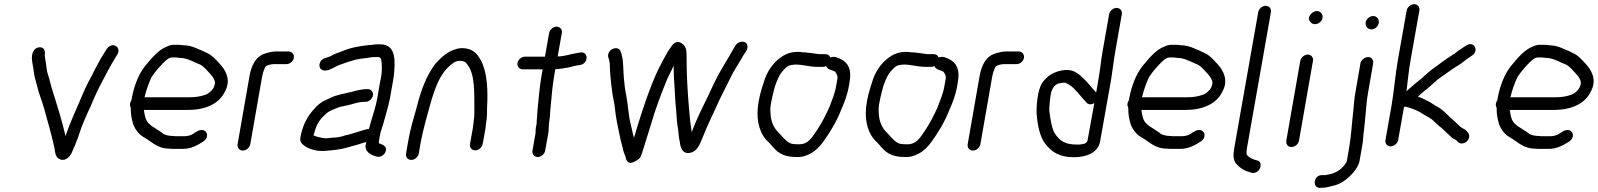

<svg xmlns="http://www.w3.org/2000/svg" viewBox="-20 -742 7673 922"><path d="M134 -477C131 -460 136 -436 139 -421C142 -404 144 -375 150 -360C152 -353 155 -341 159 -326C167 -291 181 -259 191 -224C209 -160 226 -100 241 -34C246 -9 244 15 271 24C298 33 320 6 329 -19C340 -42 344 -54 356 -86C372 -137 392 -182 413 -227C425 -254 445 -302 459 -328C485 -378 509 -425 537 -470L544 -481C555 -500 546 -516 535 -522C518 -531 499 -518 492 -506L485 -495C481 -488 477 -482 474 -477C461 -457 449 -433 437 -411L423 -383C408 -356 393 -327 379 -294C351 -226 322 -168 297 -96C297 -93 296 -91 295 -88C286 -127 275 -165 264 -204C254 -234 244 -272 234 -301C225 -327 217 -366 209 -388C204 -401 203 -428 200 -442L196 -466C195 -471 195 -475 195 -477C198 -497 193 -515 171 -515C150 -515 138 -498 134 -477Z M858 -463C890 -458 914 -442 941 -432C960 -422 975 -403 988 -389C997 -380 1020 -352 1010 -333C1007 -314 983 -292 966 -287C944 -279 921 -275 892 -275H674C683 -311 694 -343 708 -372C724 -397 744 -419 764 -440C775 -450 790 -466 805 -466H822C834 -466 846 -463 858 -463ZM835 -527H816C806 -527 796 -525 785 -520C740 -504 706 -460 676 -424C646 -386 624 -331 613 -271L611 -260C604 -251 601 -237 608 -225C607 -193 613 -168 620 -144C630 -119 647 -97 669 -84C710 -62 733 -28 796 -28C805 -27 811 -27 816 -27H858C900 -27 930 -46 957 -63C982 -79 979 -112 955 -117C936 -121 920 -107 907 -99C898 -93 882 -88 869 -88H827C823 -88 817 -88 810 -89C793 -89 777 -93 766 -98L756 -106C747 -112 732 -122 724 -127L708 -137C704 -140 701 -143 698 -146C679 -161 675 -186 671 -214H882C966 -214 1033 -243 1061 -304C1092 -361 1060 -409 1036 -435C1019 -453 998 -478 973 -488C961 -494 947 -501 933 -506C915 -514 897 -522 873 -524C859 -524 848 -527 835 -527Z M1182 -50 1239 -376C1241 -385 1243 -392 1244 -396C1246 -401 1251 -417 1256 -423C1263 -429 1282 -434 1293 -434H1355C1372 -434 1388 -447 1391 -464C1394 -481 1382 -495 1365 -495H1304C1286 -495 1261 -488 1247 -483C1207 -468 1187 -427 1178 -376L1121 -50C1118 -33 1129 -19 1146 -19C1163 -19 1179 -33 1182 -50Z M1808 -529H1790C1784 -529 1777 -528 1768 -527C1716 -523 1663 -514 1621 -495C1606 -490 1589 -484 1576 -477C1567 -471 1552 -466 1541 -463C1514 -457 1505 -420 1524 -408C1550 -391 1590 -424 1612 -431C1635 -439 1657 -447 1682 -454C1702 -459 1725 -462 1745 -464L1763 -467C1770 -468 1777 -468 1782 -468H1798C1803 -468 1809 -462 1810 -458C1816 -430 1815 -385 1805 -348L1792 -272C1785 -230 1771 -192 1760 -153L1754 -131L1751 -122C1746 -123 1741 -122 1736 -120L1725 -117C1702 -109 1680 -104 1656 -96L1638 -92C1623 -86 1598 -81 1578 -81C1564 -80 1546 -76 1533 -79C1514 -82 1499 -86 1485 -92C1488 -99 1490 -107 1493 -117C1503 -153 1524 -177 1548 -198C1562 -210 1585 -218 1602 -225C1614 -230 1625 -231 1638 -234C1668 -239 1696 -253 1730 -253H1736C1752 -253 1768 -268 1771 -284C1774 -300 1762 -314 1746 -314H1740C1720 -314 1689 -307 1673 -302C1635 -292 1597 -288 1565 -271L1543 -261C1523 -253 1502 -235 1488 -218C1456 -184 1433 -141 1422 -80C1420 -65 1426 -53 1439 -44C1462 -26 1503 -13 1547 -18C1582 -21 1615 -24 1645 -33L1681 -43C1703 -48 1717 -55 1739 -60L1736 -47C1730 -15 1761 4 1790 10C1807 15 1825 2 1831 -12C1841 -36 1822 -46 1806 -52C1803 -52 1801 -53 1799 -55L1800 -65C1802 -77 1804 -94 1807 -104L1813 -124L1820 -146C1831 -187 1845 -229 1853 -272L1866 -346C1868 -356 1870 -367 1871 -378C1879 -448 1882 -529 1808 -529Z M1991 -5 2001 -63C2006 -89 2016 -130 2023 -157C2051 -255 2072 -364 2135 -422C2150 -435 2165 -450 2187 -450C2204 -450 2215 -446 2222 -435C2262 -387 2257 -301 2258 -219C2257 -200 2259 -189 2256 -172C2255 -159 2252 -137 2250 -123L2237 -51C2234 -34 2245 -20 2262 -20C2279 -20 2295 -34 2298 -51L2311 -123C2312 -131 2313 -140 2314 -150C2320 -182 2318 -199 2319 -227C2324 -309 2319 -394 2291 -449C2273 -482 2252 -511 2197 -511C2179 -510 2167 -506 2152 -500C2123 -488 2091 -460 2070 -435C2028 -379 2001 -308 1981 -227C1965 -171 1950 -121 1940 -63L1930 -5C1927 12 1938 26 1955 26C1972 26 1988 12 1991 -5Z M2617 -584 2597 -470H2501C2485 -470 2468 -456 2465 -440C2462 -424 2474 -409 2490 -409H2586L2581 -382C2570 -319 2567 -270 2561 -211C2559 -196 2560 -183 2558 -169C2556 -159 2559 -150 2555 -139C2554 -132 2552 -124 2552 -116V-104L2537 -19C2534 -2 2545 12 2562 12C2579 12 2595 -2 2598 -19L2614 -108C2615 -129 2616 -152 2619 -170C2622 -185 2621 -199 2623 -216C2629 -271 2631 -322 2642 -382L2647 -410C2665 -410 2688 -414 2703 -417C2719 -419 2737 -426 2753 -428L2766 -430C2807 -437 2807 -496 2767 -490L2755 -488C2723 -484 2694 -471 2658 -471L2678 -584C2681 -600 2669 -614 2653 -614C2637 -614 2620 -600 2617 -584Z M2901 -467 2905 -455C2906 -448 2907 -443 2908 -438C2909 -393 2913 -351 2919 -307C2923 -270 2929 -258 2933 -222C2937 -174 2948 -132 2956 -90C2962 -59 2969 -40 2975 -12C2979 1 2984 7 2986 21C2991 34 2999 41 3009 40C3024 38 3049 24 3055 13C3061 0 3066 -14 3070 -29C3082 -66 3091 -95 3104 -138C3126 -216 3157 -297 3186 -367C3196 -388 3206 -406 3215 -426C3215 -392 3216 -360 3219 -328C3221 -295 3223 -245 3227 -213C3229 -185 3230 -159 3234 -135C3239 -112 3238 -85 3244 -63C3247 -36 3256 -1 3293 -8C3330 -15 3340 -49 3355 -84C3379 -146 3410 -205 3435 -263C3454 -302 3482 -358 3500 -393C3516 -420 3534 -448 3549 -475C3558 -489 3573 -505 3569 -523C3564 -550 3525 -546 3512 -524C3502 -508 3493 -492 3483 -474L3466 -446C3460 -436 3454 -426 3448 -415C3426 -380 3399 -322 3380 -280C3353 -225 3324 -169 3302 -107L3299 -127C3296 -147 3294 -163 3292 -185L3288 -229C3282 -302 3277 -382 3277 -461C3277 -492 3278 -513 3261 -528C3245 -543 3224 -548 3206 -522C3194 -506 3185 -492 3175 -473C3150 -428 3130 -388 3110 -337C3079 -258 3050 -168 3025 -82C3025 -81 3025 -81 3024 -80V-83C3018 -99 3013 -131 3008 -149C2998 -187 2995 -246 2987 -285C2982 -305 2978 -344 2976 -366C2972 -405 2975 -446 2965 -480L2961 -493C2951 -528 2892 -506 2901 -467Z M3902 -421H3932C3937 -421 3942 -422 3947 -425C3952 -408 3975 -406 3990 -398C3996 -390 4002 -382 4002 -368L3995 -328C3988 -288 3974 -259 3962 -226C3946 -190 3926 -152 3906 -121C3882 -88 3866 -49 3816 -49C3798 -49 3792 -50 3780 -52L3771 -56C3748 -69 3734 -91 3716 -108C3695 -129 3681 -161 3680 -199C3676 -229 3687 -270 3695 -303C3702 -334 3714 -363 3727 -386C3739 -402 3760 -430 3783 -430C3789 -431 3795 -432 3801 -432C3834 -432 3869 -421 3902 -421ZM3967 -466C3963 -477 3955 -482 3943 -482H3913C3910 -482 3905 -483 3899 -484C3880 -486 3853 -491 3833 -491C3827 -492 3819 -493 3810 -493L3786 -491C3764 -488 3743 -477 3726 -464C3690 -437 3662 -397 3647 -345C3635 -309 3623 -267 3619 -226C3612 -155 3631 -95 3669 -61L3684 -45C3711 -12 3738 12 3804 12C3835 13 3850 6 3871 -4C3893 -15 3918 -39 3933 -61C3965 -105 3998 -159 4019 -214C4034 -248 4049 -285 4056 -327L4060 -350C4070 -407 4054 -440 4018 -458C4005 -464 3988 -474 3967 -466Z M4422 -421H4452C4457 -421 4462 -422 4467 -425C4472 -408 4495 -406 4510 -398C4516 -390 4522 -382 4522 -368L4515 -328C4508 -288 4494 -259 4482 -226C4466 -190 4446 -152 4426 -121C4402 -88 4386 -49 4336 -49C4318 -49 4312 -50 4300 -52L4291 -56C4268 -69 4254 -91 4236 -108C4215 -129 4201 -161 4200 -199C4196 -229 4207 -270 4215 -303C4222 -334 4234 -363 4247 -386C4259 -402 4280 -430 4303 -430C4309 -431 4315 -432 4321 -432C4354 -432 4389 -421 4422 -421ZM4487 -466C4483 -477 4475 -482 4463 -482H4433C4430 -482 4425 -483 4419 -484C4400 -486 4373 -491 4353 -491C4347 -492 4339 -493 4330 -493L4306 -491C4284 -488 4263 -477 4246 -464C4210 -437 4182 -397 4167 -345C4155 -309 4143 -267 4139 -226C4132 -155 4151 -95 4189 -61L4204 -45C4231 -12 4258 12 4324 12C4355 13 4370 6 4391 -4C4413 -15 4438 -39 4453 -61C4485 -105 4518 -159 4539 -214C4554 -248 4569 -285 4576 -327L4580 -350C4590 -407 4574 -440 4538 -458C4525 -464 4508 -474 4487 -466Z M4688 -50 4745 -376C4747 -385 4749 -392 4750 -396C4752 -401 4757 -417 4762 -423C4769 -429 4788 -434 4799 -434H4861C4878 -434 4894 -447 4897 -464C4900 -481 4888 -495 4871 -495H4810C4792 -495 4767 -488 4753 -483C4713 -468 4693 -427 4684 -376L4627 -50C4624 -33 4635 -19 4652 -19C4669 -19 4685 -33 4688 -50Z M5183 -51C5178 -50 5172 -49 5166 -48H5147C5096 -48 5071 -66 5051 -93C5030 -119 5024 -171 5019 -209C5018 -227 5022 -268 5026 -290C5031 -318 5048 -343 5075 -343C5079 -344 5084 -345 5089 -345H5096C5117 -336 5135 -321 5149 -304C5154 -300 5157 -296 5160 -292L5172 -278C5176 -273 5181 -267 5188 -260L5197 -250C5206 -239 5219 -238 5235 -247L5202 -65C5198 -58 5190 -51 5183 -51ZM5336 -497 5367 -673C5370 -690 5359 -704 5342 -704C5325 -704 5309 -690 5306 -673L5275 -497C5267 -452 5263 -406 5255 -362L5244 -298C5237 -305 5227 -316 5223 -321L5211 -335C5202 -346 5193 -356 5182 -366C5162 -385 5138 -409 5095 -406C5044 -401 5006 -378 4982 -340C4964 -308 4956 -240 4958 -195C4962 -144 4973 -84 5000 -51C5028 -14 5066 13 5137 13C5195 13 5253 -7 5263 -64L5316 -362C5323 -404 5328 -452 5336 -497Z M5648 -463C5680 -458 5704 -442 5731 -432C5750 -422 5765 -403 5778 -389C5787 -380 5810 -352 5800 -333C5797 -314 5773 -292 5756 -287C5734 -279 5711 -275 5682 -275H5464C5473 -311 5484 -343 5498 -372C5514 -397 5534 -419 5554 -440C5565 -450 5580 -466 5595 -466H5612C5624 -466 5636 -463 5648 -463ZM5625 -527H5606C5596 -527 5586 -525 5575 -520C5530 -504 5496 -460 5466 -424C5436 -386 5414 -331 5403 -271L5401 -260C5394 -251 5391 -237 5398 -225C5397 -193 5403 -168 5410 -144C5420 -119 5437 -97 5459 -84C5500 -62 5523 -28 5586 -28C5595 -27 5601 -27 5606 -27H5648C5690 -27 5720 -46 5747 -63C5772 -79 5769 -112 5745 -117C5726 -121 5710 -107 5697 -99C5688 -93 5672 -88 5659 -88H5617C5613 -88 5607 -88 5600 -89C5583 -89 5567 -93 5556 -98L5546 -106C5537 -112 5522 -122 5514 -127L5498 -137C5494 -140 5491 -143 5488 -146C5469 -161 5465 -186 5461 -214H5672C5756 -214 5823 -243 5851 -304C5882 -361 5850 -409 5826 -435C5809 -453 5788 -478 5763 -488C5751 -494 5737 -501 5723 -506C5705 -514 5687 -522 5663 -524C5649 -524 5638 -527 5625 -527Z M6022 -683 5907 -31C5901 1 5902 25 5915 43C5929 60 5955 79 5982 85L5992 88C6030 95 6051 36 6016 28C5996 24 5977 14 5967 1C5967 0 5967 0 5966 -1C5966 -9 5966 -21 5968 -31L6083 -683C6086 -700 6075 -714 6058 -714C6041 -714 6025 -700 6022 -683Z M6224 -450 6157 -67C6154 -50 6165 -36 6182 -36C6199 -36 6215 -50 6218 -67L6285 -450C6288 -466 6276 -480 6260 -480C6244 -480 6227 -466 6224 -450ZM6272 -638C6276 -631 6284 -626 6295 -626C6312 -626 6328 -639 6331 -656C6334 -674 6321 -689 6303 -689C6282 -689 6252 -659 6272 -638Z M6513 -438 6488 -294C6483 -268 6482 -236 6479 -213C6472 -154 6469 -93 6459 -34L6448 29C6447 34 6446 37 6443 41C6435 53 6434 55 6422 66C6401 85 6377 94 6344 99H6330C6290 96 6279 157 6316 160H6323C6350 160 6372 152 6394 147C6428 136 6458 111 6481 84C6492 68 6505 53 6509 29L6520 -34C6524 -54 6526 -70 6527 -92C6531 -123 6534 -154 6537 -186C6541 -221 6542 -257 6549 -294L6574 -438C6577 -454 6566 -468 6550 -468C6534 -468 6516 -454 6513 -438ZM6538 -634C6535 -616 6548 -601 6566 -601C6583 -601 6598 -615 6601 -632C6604 -649 6592 -665 6574 -665C6557 -665 6541 -651 6538 -634Z M6735 -692 6693 -455C6680 -383 6675 -309 6663 -239L6633 -69C6630 -53 6642 -39 6658 -39C6674 -39 6691 -53 6694 -69L6722 -227L6727 -230C6762 -223 6794 -208 6819 -191C6831 -183 6847 -176 6858 -167C6873 -153 6886 -140 6902 -128C6912 -120 6921 -109 6932 -100L6949 -84C6956 -77 6963 -73 6971 -70C6972 -69 6973 -69 6974 -68C6980 -61 6986 -53 6999 -53C7016 -53 7032 -66 7035 -83C7037 -96 7031 -104 7025 -111C7016 -122 7004 -124 6993 -133C6977 -147 6962 -164 6945 -177C6925 -197 6905 -218 6878 -232C6864 -239 6853 -249 6840 -255C6824 -263 6808 -272 6789 -278C6807 -294 6816 -303 6834 -316C6850 -329 6872 -351 6889 -364C6914 -381 6935 -397 6960 -414C6975 -424 6994 -434 7008 -446C7021 -457 7036 -466 7050 -476C7085 -501 7056 -548 7020 -523C7004 -513 6987 -502 6972 -490C6968 -486 6963 -482 6956 -479C6940 -469 6921 -456 6906 -445C6879 -424 6852 -408 6826 -383C6799 -356 6778 -345 6750 -318C6745 -314 6740 -309 6734 -304C6740 -353 6745 -404 6754 -455L6796 -692C6799 -708 6787 -722 6771 -722C6755 -722 6738 -708 6735 -692Z M7417 -463C7449 -458 7473 -442 7500 -432C7519 -422 7534 -403 7547 -389C7556 -380 7579 -352 7569 -333C7566 -314 7542 -292 7525 -287C7503 -279 7480 -275 7451 -275H7233C7242 -311 7253 -343 7267 -372C7283 -397 7303 -419 7323 -440C7334 -450 7349 -466 7364 -466H7381C7393 -466 7405 -463 7417 -463ZM7394 -527H7375C7365 -527 7355 -525 7344 -520C7299 -504 7265 -460 7235 -424C7205 -386 7183 -331 7172 -271L7170 -260C7163 -251 7160 -237 7167 -225C7166 -193 7172 -168 7179 -144C7189 -119 7206 -97 7228 -84C7269 -62 7292 -28 7355 -28C7364 -27 7370 -27 7375 -27H7417C7459 -27 7489 -46 7516 -63C7541 -79 7538 -112 7514 -117C7495 -121 7479 -107 7466 -99C7457 -93 7441 -88 7428 -88H7386C7382 -88 7376 -88 7369 -89C7352 -89 7336 -93 7325 -98L7315 -106C7306 -112 7291 -122 7283 -127L7267 -137C7263 -140 7260 -143 7257 -146C7238 -161 7234 -186 7230 -214H7441C7525 -214 7592 -243 7620 -304C7651 -361 7619 -409 7595 -435C7578 -453 7557 -478 7532 -488C7520 -494 7506 -501 7492 -506C7474 -514 7456 -522 7432 -524C7418 -524 7407 -527 7394 -527Z"/></svg>

Font: Blanket
Style: Obl
Weight: 400
Foundry: Cannot Into Space Fonts
Version: Version 0.9